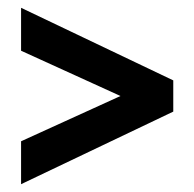

<svg xmlns="http://www.w3.org/2000/svg" viewBox="-20 -543 498 492"><path d="M34 -71V-181L359 -329V-265L34 -413V-523L424 -337V-257Z"/></svg>

Font: Rokkitt ExtraBold
Style: Regular
Weight: 800
Version: Version 3.103